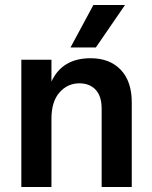

<svg xmlns="http://www.w3.org/2000/svg" viewBox="-20 -745 605 765"><path d="M505 0H385V-312Q385 -362 361 -387.5Q337 -413 296 -413Q249 -413 217 -376.5Q185 -340 185 -272V0H65V-507H185V-420Q228 -513 341 -513Q417 -513 461 -467Q505 -421 505 -337ZM362 -556H261L352 -725H478Z"/></svg>

Font: Hind Siliguri SemiBold
Style: Regular
Weight: 600
Designer: Jyotish Sonowal
Foundry: Indian Type Foundry
Version: Version 1.001;PS 1.0;hotconv 1.0.86;makeotf.lib2.5.63406; tt